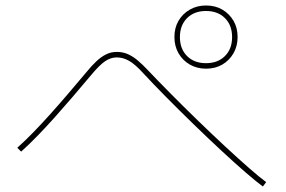

<svg xmlns="http://www.w3.org/2000/svg" viewBox="-20 -765 1040 699"><path d="M949 -102 937 -86Q915 -102 875 -136.5Q835 -171 786 -216.5Q737 -262 685 -312.5Q633 -363 585 -411.5Q537 -460 501 -499Q472 -531 450 -543.5Q428 -556 405 -556Q383 -556 362.5 -542Q342 -528 312 -492Q275 -448 242 -409.5Q209 -371 178.5 -337Q148 -303 118 -272Q88 -241 57 -213L43 -227Q74 -255 103.5 -285.5Q133 -316 163.5 -350Q194 -384 226.5 -422Q259 -460 296 -504Q314 -526 331 -542Q348 -558 366 -567Q384 -576 405 -576Q428 -576 446.5 -567.5Q465 -559 482 -544.5Q499 -530 515 -513Q552 -474 599.5 -426Q647 -378 698.5 -328Q750 -278 799 -232.5Q848 -187 887.5 -152.5Q927 -118 949 -102ZM730 -515Q697 -515 671 -530Q645 -545 630 -571Q615 -597 615 -630Q615 -664 630 -689.5Q645 -715 671 -730Q697 -745 730 -745Q764 -745 789.5 -730Q815 -715 830 -689.5Q845 -664 845 -630Q845 -597 830 -571Q815 -545 789.5 -530Q764 -515 730 -515ZM730 -535Q773 -535 799 -561Q825 -587 825 -630Q825 -673 799 -699Q773 -725 730 -725Q687 -725 661 -699Q635 -673 635 -630Q635 -587 661 -561Q687 -535 730 -535Z"/></svg>

Font: Murecho Thin Thin
Style: Regular
Weight: 250
Version: Version 1.010